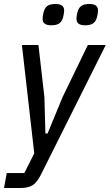

<svg xmlns="http://www.w3.org/2000/svg" viewBox="-48 -744 551 964"><path d="M393 -518H483L157 134Q138 172 115.5 186Q93 200 55 200H-28L-14 125H74L124 26L62 -518H145L175 -256L180 -74H191L266 -256ZM209 -617Q166 -617 166 -649Q166 -662 170 -679Q175 -702 188.5 -713Q202 -724 231 -724Q274 -724 274 -692Q274 -679 270 -662Q265 -639 251.5 -628Q238 -617 209 -617ZM379 -617Q336 -617 336 -649Q336 -662 340 -679Q345 -702 358.5 -713Q372 -724 401 -724Q444 -724 444 -692Q444 -679 440 -662Q435 -639 421.5 -628Q408 -617 379 -617Z"/></svg>

Font: IBM Plex Sans Cond Text
Style: Italic
Weight: 450
Width: 3
Italic angle: -11°
Designer: Mike Abbink, Paul van der Laan, Pieter van Rosmalen
Foundry: Bold Monday
Version: Version 1.3